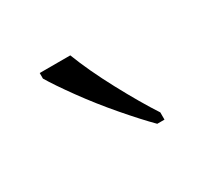

<svg xmlns="http://www.w3.org/2000/svg" viewBox="-53 -836 318 299"><g transform="rotate(-30 106.0 -686.0)"><path d="M159 -606Q141 -624 116.5 -652.5Q92 -681 71 -710Q50 -739 40 -756V-766H95Q108 -732 130.5 -690Q153 -648 172 -619V-606Z"/></g></svg>

Font: Noto Serif Ethiopic Condensed ExtraLight
Style: Regular
Weight: 200
Width: 3
Designer: Monotype Design Team
Foundry: Monotype Imaging Inc.
Version: Version 2.102; ttfautohint (v1.8.4.7-5d5b)